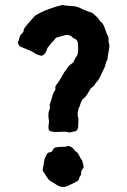

<svg xmlns="http://www.w3.org/2000/svg" viewBox="-20 -744 506 764"><path d="M302 -112Q306 -108 307.5 -103.5Q309 -99 310.5 -91Q312 -83 313 -81Q313 -78 311 -74Q310 -72 306 -68Q302 -62 303 -56Q304 -49 300 -45Q295 -38 295 -35Q294 -26 284 -21Q265 -11 249 -4Q245 -2 235 0Q216 0 203 -10Q202 -11 199 -12.5Q196 -14 195 -15Q177 -25 174 -29Q170 -34 166 -40Q162 -46 157.5 -53.5Q153 -61 150 -65V-69Q154 -90 155 -98Q157 -115 163 -123Q165 -125 165 -128Q168 -136 177 -138Q186 -138 189 -145Q193 -158 207 -158Q208 -158 208 -158L210 -159Q214 -159 221 -159.5Q228 -160 231 -160Q241 -159 250 -163H254L255 -162Q256 -162 257 -162Q270 -157 275 -148Q276 -146 279 -143Q291 -137 298 -119Q301 -113 302 -112ZM412 -577Q418 -563 413 -544Q408 -517 408 -514Q409 -510 407 -506Q401 -497 399 -485Q399 -482 397 -478Q387 -456 382 -446Q373 -426 364 -417Q362 -416 360 -412Q353 -400 344 -395L341 -392Q335 -383 331 -375Q320 -357 309 -349Q306 -346 304 -341Q300 -332 297 -321Q296 -319 295 -317Q294 -315 293 -313Q286 -292 291 -276Q292 -274 292 -269Q292 -264 291.5 -253.5Q291 -243 291 -238Q289 -224 278 -221Q273 -221 271 -220Q266 -219 258 -217H254Q249 -220 235 -220Q230 -220 211.5 -219Q193 -218 188 -221H185Q175 -221 173 -232V-242Q175 -254 175 -259Q175 -262 174 -268.5Q173 -275 173 -278Q171 -294 177 -308Q180 -317 178 -323Q177 -330 181 -337Q188 -359 189 -365Q194 -378 197 -382Q202 -387 200 -394Q200 -401 202 -403Q206 -408 213 -418.5Q220 -429 223 -434Q224 -436 226 -439.5Q228 -443 229 -445Q232 -449 236 -457Q236 -458 240 -462.5Q244 -467 246 -470Q253 -483 267 -492Q274 -497 275 -503L281 -515Q289 -524 290 -535Q292 -547 290 -572Q288 -587 275 -591Q273 -591 270 -594Q257 -609 235 -603Q216 -598 210 -596Q203 -595 198 -588Q195 -583 194 -582Q187 -578 176 -562Q168 -554 167 -548Q164 -536 154 -526Q148 -522 144 -522Q124 -527 119 -532Q110 -538 108 -539Q75 -553 67 -556Q53 -561 52 -572Q52 -574 50 -578Q53 -577 55 -584Q57 -603 69 -612Q74 -617 74 -622Q74 -628 80 -636Q85 -642 94.5 -653.5Q104 -665 109 -670Q119 -682 125 -685Q138 -693 159 -702Q174 -708 204 -718L228 -724H231Q237 -722 241 -722Q260 -720 264 -720Q280 -720 295 -714Q302 -710 310.5 -706.5Q319 -703 329.5 -699Q340 -695 346 -693Q350 -691 353 -688Q355 -686 359.5 -682Q364 -678 366 -676Q372 -670 374 -666Q377 -660 384 -655Q389 -650 390 -648Q395 -638 398 -629Q405 -607 410 -600Q411 -598 411 -594L412 -590Z"/></svg>

Font: Gutenberg Clean
Style: Regular
Weight: 400
Designer: Nicola Manzari, Bruno Pierini
Foundry: Unio | Creative Solutions
Version: Version 1.001;PS 001.001;hotconv 1.0.88;makeotf.lib2.5.64775